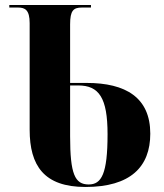

<svg xmlns="http://www.w3.org/2000/svg" viewBox="-20 -734 654 764"><path d="M320 10C499 10 578 -70 578 -202C578 -346 480 -404 325 -404H259V-637C259 -692 272 -704 306 -704H342V-714H17V-704H52C80 -704 98 -694 98 -642V-218C98 -75 155 10 320 10ZM333 0C278 0 259 -41 259 -192V-394H291C374 -394 408 -345 408 -200C408 -42 384 0 333 0Z"/></svg>

Font: Noto Serif Display Condensed ExtraBold
Style: Regular
Weight: 800
Width: 3
Designer: Monotype Design Team
Foundry: Monotype Imaging Inc.
Version: Version 2.009